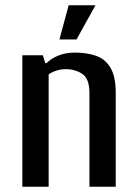

<svg xmlns="http://www.w3.org/2000/svg" viewBox="-20 -710 525 730"><path d="M65 0V-500H143L152 -470H157Q175 -488 202.5 -499Q230 -510 265 -510Q311 -510 346 -497.5Q381 -485 400.5 -451.5Q420 -418 420 -357V0H320V-357Q320 -410 293.5 -428.5Q267 -447 230 -447Q211 -447 193 -441Q175 -435 165 -427V0ZM206 -560 241 -690H343L271 -560Z"/></svg>

Font: Cuprum Medium
Style: Regular
Weight: 500
Designer: Jovanny Lemonad
Foundry: Jovanny Lemonad
Version: Version 3.000